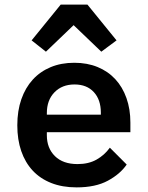

<svg xmlns="http://www.w3.org/2000/svg" viewBox="-20 -800 640 832"><path d="M359 -780 485 -625 419 -576 299 -691 179 -576 117 -625 243 -780ZM312 12Q250 12 202 -7Q154 -26 121.5 -61Q89 -96 72 -145.5Q55 -195 55 -257Q55 -320 72.5 -370Q90 -420 122 -455Q154 -490 199.5 -509Q245 -528 302 -528Q358 -528 403 -509.5Q448 -491 479.5 -457Q511 -423 528 -375Q545 -327 545 -269V-227H183V-214Q183 -158 218 -123.5Q253 -89 316 -89Q364 -89 398.5 -108.5Q433 -128 456 -160L529 -87Q501 -46 447.5 -17Q394 12 312 12ZM303 -434Q249 -434 216 -400Q183 -366 183 -310V-303H417V-312Q417 -368 386.5 -401Q356 -434 303 -434Z"/></svg>

Font: IBM Plex Mono SmBld
Style: Regular
Weight: 600
Monospace: yes
Designer: Mike Abbink, Paul van der Laan, Pieter van Rosmalen
Foundry: Bold Monday
Version: Version 2.3